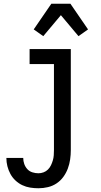

<svg xmlns="http://www.w3.org/2000/svg" viewBox="-20 -782 540 1025"><path d="M185 223Q163 223 141 219.5Q119 216 99 206.5Q79 197 62.5 181.5Q46 166 35.5 146.5Q25 127 19.5 105.5Q14 84 14 61H104Q104 78 109.5 93.5Q115 109 126 121Q137 133 153 138Q169 143 185 143Q199 143 212.5 138Q226 133 236 123Q246 113 252 100.5Q258 88 262 74.5Q266 61 267 47Q268 33 268 19V-440H138V-520H358V19Q358 44 354.5 69Q351 94 342 118Q333 142 318 162.5Q303 183 282 197Q261 211 236 217Q211 223 185 223ZM211 -589 160 -625 254 -762H356L450 -625L399 -589L305 -701Z"/></svg>

Font: Iosevka Fixed Medium
Style: Regular
Weight: 500
Monospace: yes
Designer: Belleve Invis
Foundry: Belleve Invis
Version: Version 32.3.0